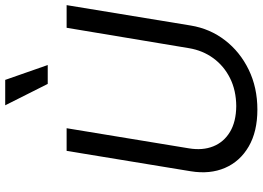

<svg xmlns="http://www.w3.org/2000/svg" viewBox="-157 -849 1019 745"><g transform="rotate(-90 352.5 -476.5)"><path d="M617.2 -727.5H705.1L626 -246.1Q613.8 -171.4 568.8 -113Q523.9 -54.7 454.6 -21Q385.3 12.7 299.8 12.7Q214.4 12.7 156.5 -21Q98.6 -54.7 73.5 -113Q48.3 -171.4 60.5 -246.1L139.6 -727.5H227.5L149.4 -252.9Q140.6 -199.7 157.2 -158.4Q173.8 -117.2 213.4 -93.5Q252.9 -69.8 313.5 -69.3Q374.5 -69.8 421.9 -93.5Q469.2 -117.2 499.3 -158.4Q529.3 -199.7 538.1 -252.9ZM399.4 -800.8 316.4 -965.8H415L472.7 -800.8Z"/></g></svg>

Font: Inter Tight
Style: Italic
Weight: 400
Italic angle: -9.39999°
Designer: Rasmus Andersson
Foundry: rsms
Version: Version 3.002